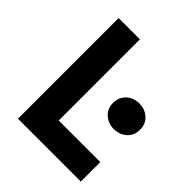

<svg xmlns="http://www.w3.org/2000/svg" viewBox="-194 -822 944 944"><g transform="rotate(45 277.5 -350.0)"><path d="M85.5 0V-700H233.5V-135.5H522.5V0ZM454.5 -297Q416.5 -297 388.8 -321Q361 -345 361 -386Q361 -413.5 373.8 -433.5Q386.5 -453.5 407.8 -464.5Q429 -475.5 454.5 -475.5Q493 -475.5 520.8 -451.2Q548.5 -427 548.5 -386Q548.5 -358.5 535.8 -338.8Q523 -319 501.5 -308Q480 -297 454.5 -297Z"/></g></svg>

Font: Geologica SemiBold
Style: Regular
Weight: 600
Designer: Sindre Bremnes, Frode Helland
Foundry: Monokrom Skriftforlag AS
Version: Version 1.010;gftools[0.9.28]